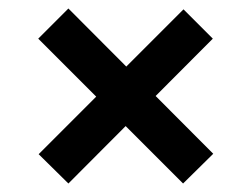

<svg xmlns="http://www.w3.org/2000/svg" viewBox="-20 -529 593 452"><path d="M141 -509 482 -167 411 -97 70 -438ZM481 -438 141 -97 71 -166 412 -507Z"/></svg>

Font: Yaldevi SemiBold
Style: Regular
Weight: 600
Designer: Sol Matas, Rajitha Manaperi, Kosala Senevirathne
Foundry: Mooniak
Version: Version 1.100